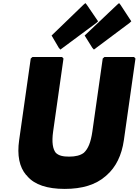

<svg xmlns="http://www.w3.org/2000/svg" viewBox="-20 -1201 897 1243"><path d="M645 -822 578 -350C568 -280 551 -238 523 -212C501 -195 469 -187 428 -187C388 -187 360 -193 341 -212C322 -236 314 -279 324 -350L391 -822L382 -832H190L179 -822L104 -294C90 -195 105 -120 150 -67L152 -66H153L157 -60C204 -5 286 22 399 22C512 22 600 -5 663 -60L671 -67C730 -119 768 -195 782 -294L857 -822L848 -832H656ZM578 -891 588 -880 818 -1052 830 -1063 760 -1170 751 -1181 738 -1170 528 -971ZM361 -891 371 -880 603 -1052 615 -1063 542 -1170 533 -1181 520 -1170 314 -971Z"/></svg>

Font: Hussar Woodtype
Style: UltraObl
Weight: 900
Foundry: Cannot Into Space Fonts
Version: Version 1.07